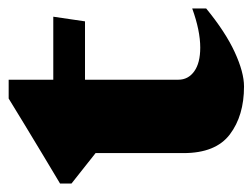

<svg xmlns="http://www.w3.org/2000/svg" viewBox="-93 -491 596 454"><g transform="rotate(-90 205.0 -264.0)"><path d="M243.5 -140.5Q243.5 -117 263.2 -102.8Q283 -88.5 319.5 -88.5Q359.5 -88.5 412 -107.5V-74.5Q356.5 -29 308.8 -7Q261 15 227.5 15Q158.5 15 114.2 -18.5Q70 -52 70 -128V-336L-2 -393V-420Q25.5 -436.5 62.8 -458.8Q100 -481 136.8 -503.5Q173.5 -526 199 -541.5H243.5V-436H392.5L381.5 -361H243.5Z"/></g></svg>

Font: Newsreader Text ExtraBold
Style: Regular
Weight: 800
Designer: Hugues Gentile
Foundry: Production Type
Version: Version 1.001